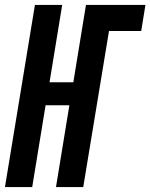

<svg xmlns="http://www.w3.org/2000/svg" viewBox="-37 -755 607 775"><path d="M-17 0 104 -735H214L163 -423H259L310 -735H550L533 -630H403L299 0H189L243 -330H147L93 0Z"/></svg>

Font: Iosevka Extrabold Oblique
Style: Regular
Weight: 800
Italic angle: -9°
Monospace: yes
Designer: Belleve Invis
Foundry: Belleve Invis
Version: Version 32.5.0; ttfautohint (v1.8.4)